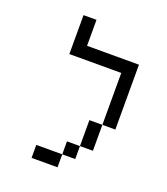

<svg xmlns="http://www.w3.org/2000/svg" viewBox="-128 -778 756 869"><g transform="rotate(20 250.0 -344.0)"><path d="M250 -62.5H125V0H250ZM250 -62.5H312.5V-125H250ZM312.5 -125H375Q375 -125 375 -250H312.5Q312.5 -250 312.5 -125ZM375 -250H437.5V-562.5H187.5Q187.5 -562.5 187.5 -687.5H125V-500H375Q375 -500 375 -250Z"/></g></svg>

Font: UnifontExMono
Style: Regular
Weight: 500
Version: Version 15.0.06